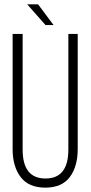

<svg xmlns="http://www.w3.org/2000/svg" viewBox="-20 -856 416 882"><path d="M155 -836 226 -741H189L105 -836ZM337 -171Q337 -91 300.5 -42.5Q264 6 188 6Q112 6 75 -42.5Q38 -91 38 -171V-700H84V-169Q84 -36 189 -36Q294 -36 294 -169V-700H337Z"/></svg>

Font: Bebas Neue Book
Style: Regular
Weight: 300
Designer: Ryoichi Tsunekawa
Foundry: Ryoichi Tsunekawa
Version: Version 1.003;PS 001.003;hotconv 1.0.88;makeotf.lib2.5.64775